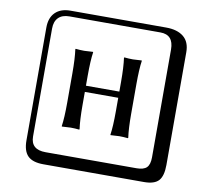

<svg xmlns="http://www.w3.org/2000/svg" viewBox="-99 -865 1297 1189"><g transform="rotate(10 550.0 -271.0)"><path d="M634 -374Q634 -468 626 -524L628 -527Q656 -524 682 -524L737 -527L738 -524Q730 -472 730 -374V-191Q730 -97 738 -41L736 -38Q708 -41 682 -41L627 -38L626 -41Q634 -94 634 -191V-274H424V-191Q424 -97 432 -41L430 -38Q402 -41 376 -41L321 -38L320 -41Q328 -94 328 -191V-374Q328 -468 320 -524L322 -527Q350 -524 376 -524L431 -527L432 -524Q424 -472 424 -374V-313H634ZM249 -718Q204 -718 180 -694Q156 -670 156 -625V53Q156 136 249 136H821Q866 136 885 117Q904 98 904 53V-625Q904 -718 821 -718ZM1000 84Q1000 153 973.5 182.5Q947 212 881 212H249Q181 212 150.5 181.5Q120 151 120 84V-625Q120 -687 154 -720.5Q188 -754 249 -754H851Q921 -754 960.5 -722Q1000 -690 1000 -625Z"/></g></svg>

Font: Libertinus Keyboard
Style: Regular
Weight: 700
Designer: Philipp H. Poll
Foundry: Khaled Hosny
Version: Version 6.7